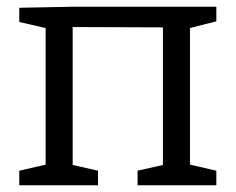

<svg xmlns="http://www.w3.org/2000/svg" viewBox="-20 -548 697 568"><path d="M37 0V-43L115 -61V-465L37 -483V-525L190 -528H620V-485L542 -465V-61L620 -43V0H387V-43L462 -60V-467L195 -468V-60L270 -43V0Z"/></svg>

Font: Bitter
Style: Regular
Weight: 400
Designer: Sol Matas, and Bitter project Authors
Foundry: Sol Matas
Version: Version 2.001